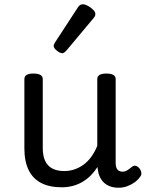

<svg xmlns="http://www.w3.org/2000/svg" viewBox="-20 -859 685 898"><path d="M269 17Q211 17 172 -3.5Q133 -24 113.5 -64.5Q94 -105 94 -166V-489Q94 -502 104.5 -508.5Q115 -515 136 -515Q158 -515 169 -508.5Q180 -502 180 -489V-166Q180 -131 191 -107Q202 -83 224.5 -71Q247 -59 280 -59Q308 -59 332 -68Q356 -77 375.5 -92.5Q395 -108 410 -130Q425 -152 435 -177V-489Q435 -502 445.5 -508.5Q456 -515 478 -515Q499 -515 510 -508.5Q521 -502 521 -489V-96Q521 -82 525 -73Q529 -64 536.5 -60Q544 -56 553 -56Q562 -56 569.5 -59.5Q577 -63 584.5 -69Q592 -75 599 -80Q607 -86 616.5 -83Q626 -80 634 -69Q639 -62 641 -52Q643 -42 636 -33Q626 -18 610 -6.5Q594 5 575 12Q556 19 536 19Q512 19 494.5 12.5Q477 6 465 -6Q453 -18 446 -34Q439 -50 437 -69L436 -78Q422 -56 404.5 -38.5Q387 -21 366 -8.5Q345 4 320.5 10.5Q296 17 269 17ZM272 -610Q261 -610 246 -622Q231 -634 231 -644Q231 -647 232 -650Q233 -653 237 -660L344 -824Q349 -832 354.5 -835.5Q360 -839 368 -839Q378 -839 391.5 -831.5Q405 -824 415.5 -813.5Q426 -803 426 -794Q426 -787 423.5 -782.5Q421 -778 414 -770L291 -623Q279 -610 272 -610Z"/></svg>

Font: Playwrite PT
Style: Regular
Weight: 400
Designer: Veronika Burian, José Scaglione
Foundry: TypeTogether
Version: Version 1.002